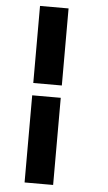

<svg xmlns="http://www.w3.org/2000/svg" viewBox="-62 -782 577 1025"><g transform="rotate(5 226.5 -269.0)"><path d="M110 -742H263V-329H110ZM110 -263H263V204H110Z"/></g></svg>

Font: Taviraj Black
Style: Italic
Weight: 900
Italic angle: -12°
Designer: Katatrad Team
Foundry: CadsonDemak
Version: Version 1.001